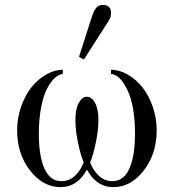

<svg xmlns="http://www.w3.org/2000/svg" viewBox="-20 -750 708 782"><path d="M334 -59.1Q294.9 12.2 227.1 12.2Q154.8 12.2 102.3 -55.7Q49.8 -123.5 49.8 -219.2Q49.8 -269 65.9 -315.4Q82 -361.8 107.9 -394.3Q133.8 -426.8 167.7 -446.3Q201.7 -465.8 235.8 -465.8V-448.2Q220.2 -448.2 203.9 -433.3Q187.5 -418.5 172.4 -390.4Q157.2 -362.3 147.7 -313.7Q138.2 -265.1 138.2 -205.1Q138.2 -113.8 161.1 -63Q184.1 -12.2 230 -12.2Q263.2 -12.2 286.9 -35.6Q310.5 -59.1 320.8 -88.9Q308.1 -118.2 297.6 -169.4Q287.1 -220.7 287.1 -261.2Q287.1 -306.6 301 -331.3Q314.9 -356 334 -356Q353 -356 366.9 -331.3Q380.9 -306.6 380.9 -261.2Q380.9 -221.7 370.6 -170.9Q360.4 -120.1 347.2 -88.9Q357.4 -59.1 381.1 -35.6Q404.8 -12.2 438 -12.2Q483.9 -12.2 506.8 -63Q529.8 -113.8 529.8 -205.1Q529.8 -319.8 498.5 -384Q467.3 -448.2 432.1 -448.2V-465.8Q466.3 -465.8 500.2 -446.3Q534.2 -426.8 560.1 -394.3Q585.9 -361.8 602.1 -315.4Q618.2 -269 618.2 -219.2Q618.2 -123.5 565.7 -55.7Q513.2 12.2 440.9 12.2Q373 12.2 334 -59.1ZM301.8 -518.1 352.1 -675.8Q356.4 -689 359.4 -696Q362.3 -703.1 367.9 -712.4Q373.5 -721.7 381.3 -725.8Q389.2 -730 399.9 -730Q415 -730 423.6 -721.7Q432.1 -713.4 432.1 -699.2Q432.1 -692.4 431.4 -686.8Q430.7 -681.2 427.7 -675Q424.8 -668.9 423.6 -666.5Q422.4 -664.1 417 -656Q411.6 -647.9 410.2 -646L321.8 -507.8Z"/></svg>

Font: Flanker Steampunk
Style: Regular
Weight: 400
Designer: Alexey Kryukov, Leonardo Di Lena
Foundry: Alexey Kryukov, Leonardo Di Lena
Version: 1.210